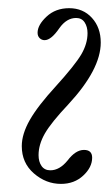

<svg xmlns="http://www.w3.org/2000/svg" viewBox="-20 -436 270 469"><path d="M128.9 13.2Q92.3 13.2 62.7 -12.5Q33.2 -38.1 33.2 -79.1Q33.2 -108.4 52.7 -142.8Q72.3 -177.2 116.2 -225.1Q163.1 -276.9 178.5 -303Q193.8 -329.1 193.8 -355Q193.8 -370.6 186.8 -381.3Q179.7 -392.1 166 -392.1Q142.6 -392.1 125 -367.2Q105 -337.9 88.9 -337.9Q82 -337.9 76.9 -342.8Q71.8 -347.7 71.8 -356Q71.8 -375 93.8 -395.5Q115.7 -416 148.9 -416Q183.1 -416 204.6 -392.3Q226.1 -368.7 226.1 -332Q226.1 -266.6 147 -181.2Q105 -136.7 89.6 -109.9Q74.2 -83 74.2 -57.1Q74.2 -41 81.5 -30.5Q88.9 -20 103 -20Q125.5 -20 145 -43.9Q164.6 -69.8 185.1 -69.8Q205.1 -69.8 205.1 -50.8Q205.1 -27.3 183.3 -7.1Q161.6 13.2 128.9 13.2Z"/></svg>

Font: Junicode SmCond Light
Style: Italic
Weight: 300
Width: 4
Italic angle: -11°
Designer: Peter S. Baker
Version: Version 2.206